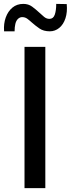

<svg xmlns="http://www.w3.org/2000/svg" viewBox="-24 -967 364 987"><path d="M102 -726H209V0H102ZM232 -806Q200 -806 179 -820.5Q158 -835 140 -851Q128 -862 116.5 -870.5Q105 -879 90 -879Q78 -879 68.5 -870Q59 -861 55 -844.5Q51 -828 51 -806H-3Q-6 -845 5.5 -877Q17 -909 40 -928Q63 -947 96 -947Q122 -947 141 -933Q160 -919 176 -904Q190 -891 202.5 -880.5Q215 -870 230 -870Q250 -870 257.5 -891.5Q265 -913 265 -947L319 -946Q323 -905 312.5 -873Q302 -841 280.5 -823.5Q259 -806 232 -806Z"/></svg>

Font: Josefin Sans Thin Medium
Style: Regular
Weight: 500
Version: Version 2.000